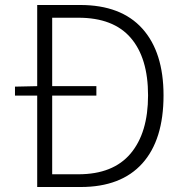

<svg xmlns="http://www.w3.org/2000/svg" viewBox="-20 -749 735 769"><path d="M40 -402 131 -404H366V-366H40ZM129 -729H301Q465 -729 550 -634.5Q635 -540 635 -367Q635 -189 550 -94.5Q465 0 303 0H129ZM573 -367Q573 -517 503.5 -597.5Q434 -678 294 -678H189V-51H294Q433 -51 503 -134Q573 -217 573 -367Z"/></svg>

Font: Merged Yaku Han JP Light
Style: Regular
Weight: 300
Designer: Ryoko NISHIZUKA 西塚涼子 (kana, bopomofo & ideographs); Paul D. Hunt (Latin, Greek & Cyrillic); Sandoll Communications 산돌커뮤니
Foundry: Adobe
Version: Version 2.004